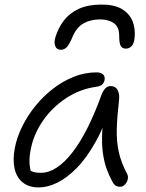

<svg xmlns="http://www.w3.org/2000/svg" viewBox="-20 -811 641 841"><path d="M150 10Q107 10 80 -11.5Q53 -33 44 -72Q35 -111 45 -163Q54 -210 77.5 -257.5Q101 -305 135.5 -347.5Q170 -390 213 -423Q256 -456 304 -475Q352 -494 403 -494Q421 -494 431 -485.5Q441 -477 438 -460Q436 -449 427.5 -441Q419 -433 402 -431Q330 -421 269.5 -381Q209 -341 169 -283.5Q129 -226 116 -163Q109 -131 109 -104.5Q109 -78 121 -36L87 -93Q104 -69 117.5 -61.5Q131 -54 159 -54Q227 -54 296 -142Q365 -230 425 -397Q432 -414 441.5 -424Q451 -434 466 -434Q486 -434 495.5 -416Q505 -398 501 -368Q493 -300 491.5 -246.5Q490 -193 500 -146.5Q510 -100 536 -51Q541 -42 540.5 -32Q540 -22 535 -13Q530 -4 522.5 1.5Q515 7 506 7Q493 7 485.5 1.5Q478 -4 473 -14Q458 -41 447 -71.5Q436 -102 430.5 -142Q425 -182 428 -238Q431 -294 444 -372L473 -371Q441 -266 401 -193.5Q361 -121 317 -76Q273 -31 230.5 -10.5Q188 10 150 10ZM425 -791Q482 -791 514.5 -771Q547 -751 560 -719.5Q573 -688 570 -651Q568 -621 557 -609.5Q546 -598 531 -598Q516 -598 509 -609.5Q502 -621 502 -656Q502 -693 478.5 -709.5Q455 -726 418 -726Q379 -726 348.5 -710Q318 -694 300 -655Q285 -618 273.5 -605.5Q262 -593 247 -593Q228 -593 222 -609Q216 -625 222 -646Q235 -689 260 -721.5Q285 -754 325.5 -772.5Q366 -791 425 -791Z"/></svg>

Font: Shantell Sans Light
Style: Italic
Weight: 300
Italic angle: -11°
Designer: Stephen Nixon, Anya Danilova, Shantell Martin
Foundry: Arrow Type
Version: Version 1.008;[ac192a2d6]